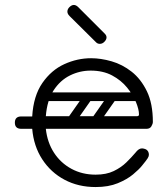

<svg xmlns="http://www.w3.org/2000/svg" viewBox="-20 -745 677 775"><path d="M366 10Q296 10 240.5 -19.5Q185 -49 150.5 -102Q116 -155 110 -225H66Q40 -225 40 -250Q40 -275 66 -275H110Q115 -358 151 -410Q187 -462 239.5 -486Q292 -510 348 -510Q387 -510 430.5 -497.5Q474 -485 511.5 -455.5Q549 -426 573 -376.5Q597 -327 597 -253Q597 -245 591 -235Q585 -225 571 -225H165Q171 -170 198 -128.5Q225 -87 268.5 -63.5Q312 -40 366 -40Q409 -40 439 -54.5Q469 -69 490 -89.5Q511 -110 527 -129Q533 -137 539.5 -141.5Q546 -146 553 -146Q557 -146 562.5 -144.5Q568 -143 571 -141Q581 -134 581 -120Q581 -114 576 -106Q571 -98 553 -76Q541 -61 517 -41Q493 -21 455.5 -5.5Q418 10 366 10ZM165 -276H533Q541 -276 541 -283Q541 -303 529 -332.5Q517 -362 493 -391.5Q469 -421 432.5 -440.5Q396 -460 346 -460Q302 -460 262.5 -440.5Q223 -421 196.5 -380.5Q170 -340 165 -276ZM451 -372H554V-337H451ZM345 -366Q358 -356 349 -343L283 -249Q274 -235 258 -246Q245 -256 254 -269L320 -363Q324 -368 331 -369.5Q338 -371 345 -366ZM443 -366Q456 -356 447 -343L381 -249Q372 -235 356 -246Q343 -256 352 -269L418 -363Q422 -368 429 -369.5Q436 -371 443 -366ZM147 -259Q147 -276 164 -276H496Q513 -276 513 -259Q513 -241 497 -241H165Q147 -241 147 -259ZM147 -355Q147 -372 164 -372H496Q513 -372 513 -355Q513 -337 497 -337H165Q147 -337 147 -355ZM368 -574 261 -680Q252 -689 252 -698Q252 -708 260 -716Q269 -725 278 -725Q287 -725 296 -716L403 -609Q410 -602 410 -594Q410 -585 401 -576Q393 -568 383 -568Q374 -568 368 -574Z"/></svg>

Font: Agu Display
Style: Regular
Weight: 400
Designer: Oluwaseun Badejo
Version: Version 1.103